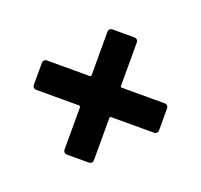

<svg xmlns="http://www.w3.org/2000/svg" viewBox="-84 -614 644 614"><g transform="rotate(20 238.0 -307.0)"><path d="M451 -343V-267Q451 -262 447.5 -258.5Q444 -255 439 -255H293Q288 -255 288 -250V-106Q288 -101 284.5 -97.5Q281 -94 276 -94H200Q195 -94 191.5 -97.5Q188 -101 188 -106V-250Q188 -255 183 -255H37Q32 -255 28.5 -258.5Q25 -262 25 -267V-343Q25 -348 28.5 -351.5Q32 -355 37 -355H183Q188 -355 188 -360V-508Q188 -513 191.5 -516.5Q195 -520 200 -520H276Q281 -520 284.5 -516.5Q288 -513 288 -508V-360Q288 -355 293 -355H439Q444 -355 447.5 -351.5Q451 -348 451 -343Z"/></g></svg>

Font: Barlow SemiBold
Style: Regular
Weight: 600
Designer: Jeremy Tribby
Foundry: Tribby Type
Version: Version 1.422